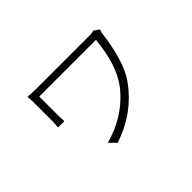

<svg xmlns="http://www.w3.org/2000/svg" viewBox="-93 -824 1185 1185"><g transform="rotate(-45 500.0 -231.0)"><path d="M773 -529C762 -525 747 -524 736 -524H280C247 -524 217 -525 197 -527C199 -511 200 -494 200 -477V-305C200 -294 199 -276 197 -260H252C251 -276 250 -295 250 -305V-477H745C731 -339 699 -241 646 -171C573 -75 467 -7 347 24L390 67C525 23 624 -53 695 -150C759 -236 785 -362 800 -476C801 -483 806 -499 808 -505Z"/></g></svg>

Font: Noto Sans Japanese Light
Style: Regular
Weight: 300
Designer: Ryoko NISHIZUKA (kana & ideographs); Paul D. Hunt (Latin, Greek & Cyrillic); Wenlong ZHANG (bopomofo); Sandoll Communica
Foundry: Adobe Systems Incorporated
Version: Version 1.000;PS 1;hotconv 1.0.78;makeotf.lib2.5.61930